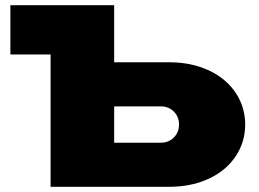

<svg xmlns="http://www.w3.org/2000/svg" viewBox="-20 -720 1000 740"><path d="M175 0V-510H20V-700H420V-480H630Q699 -480 754 -461Q809 -442 847 -409Q885 -376 905 -332.5Q925 -289 925 -240Q925 -191 905 -147.5Q885 -104 847 -71Q809 -38 754 -19Q699 0 630 0ZM670 -240Q670 -270 650 -290Q630 -310 600 -310H420V-170H600Q630 -170 650 -190Q670 -210 670 -240Z"/></svg>

Font: Imperial One
Style: Regular
Weight: 400
Designer: Jovanny Lemonad
Foundry: Jovanny Lemonad
Version: Version 1.000